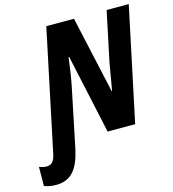

<svg xmlns="http://www.w3.org/2000/svg" viewBox="-240 -824 1050 1165"><g transform="rotate(-15 285.5 -241.0)"><path d="M-31 232C67 232 112 166 137 49L212 -313C223 -364 236 -456 241 -498H245L353 0H526L677 -714H538L472 -400C463 -354 451 -273 443 -231H440L333 -714H159L-1 46C-9 87 -26 109 -58 109C-74 109 -93 104 -105 99L-106 219C-87 226 -64 232 -31 232Z"/></g></svg>

Font: Noto Sans Display SemiCondensed Extra
Style: Italic
Weight: 800
Width: 4
Italic angle: -12°
Designer: Monotype Design Team
Foundry: Monotype Imaging Inc.
Version: Version 1.900